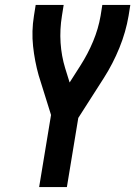

<svg xmlns="http://www.w3.org/2000/svg" viewBox="-20 -755 546 775"><path d="M138 0 186 -291 136 -451Q120 -508 113.5 -568.5Q107 -629 117 -691L124 -735H237L230 -691Q221 -636 224.5 -582.5Q228 -529 243 -480L261 -422L305 -491Q335 -538 356 -588.5Q377 -639 386 -691L393 -735H506L499 -691Q488 -626 462 -562Q436 -498 399 -440L296 -279L250 0Z"/></svg>

Font: Iosevka Curly
Style: Bold Italic
Weight: 700
Italic angle: -9°
Monospace: yes
Designer: Belleve Invis
Foundry: Belleve Invis
Version: Version 22.1.2; ttfautohint (v1.8.4)